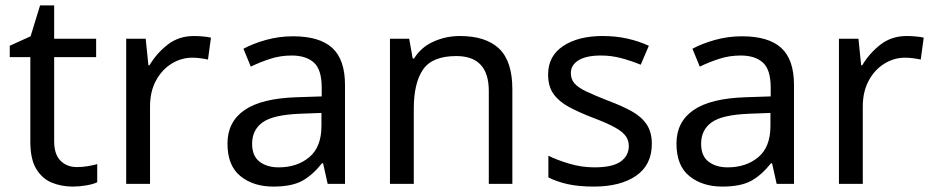

<svg xmlns="http://www.w3.org/2000/svg" viewBox="-20 -679 3446 709"><path d="M264 -62Q284 -62 305 -65.5Q326 -69 339 -73V-6Q325 1 299 5.5Q273 10 249 10Q207 10 171.5 -4.5Q136 -19 114 -55Q92 -91 92 -156V-468H16V-510L93 -545L128 -659H180V-536H335V-468H180V-158Q180 -109 203.5 -85.5Q227 -62 264 -62Z M696 -546Q711 -546 728.5 -544.5Q746 -543 759 -540L748 -459Q735 -462 719.5 -464Q704 -466 690 -466Q649 -466 613 -443.5Q577 -421 555.5 -380.5Q534 -340 534 -286V0H446V-536H518L528 -438H532Q558 -482 599 -514Q640 -546 696 -546Z M1062 -545Q1160 -545 1207 -502Q1254 -459 1254 -365V0H1190L1173 -76H1169Q1134 -32 1095.5 -11Q1057 10 989 10Q916 10 868 -28.5Q820 -67 820 -149Q820 -229 883 -272.5Q946 -316 1077 -320L1168 -323V-355Q1168 -422 1139 -448Q1110 -474 1057 -474Q1015 -474 977 -461.5Q939 -449 906 -433L879 -499Q914 -518 962 -531.5Q1010 -545 1062 -545ZM1088 -259Q988 -255 949.5 -227Q911 -199 911 -148Q911 -103 938.5 -82Q966 -61 1009 -61Q1077 -61 1122 -98.5Q1167 -136 1167 -214V-262Z M1678 -546Q1774 -546 1823 -499.5Q1872 -453 1872 -349V0H1785V-343Q1785 -472 1665 -472Q1576 -472 1542 -422Q1508 -372 1508 -278V0H1420V-536H1491L1504 -463H1509Q1535 -505 1581 -525.5Q1627 -546 1678 -546Z M2387 -148Q2387 -70 2329 -30Q2271 10 2173 10Q2117 10 2076.5 1Q2036 -8 2005 -24V-104Q2037 -88 2082.5 -74.5Q2128 -61 2175 -61Q2242 -61 2272 -82.5Q2302 -104 2302 -140Q2302 -160 2291 -176Q2280 -192 2251.5 -208Q2223 -224 2170 -244Q2118 -264 2081 -284Q2044 -304 2024 -332Q2004 -360 2004 -404Q2004 -472 2059.5 -509Q2115 -546 2205 -546Q2254 -546 2296.5 -536.5Q2339 -527 2376 -510L2346 -440Q2312 -454 2275 -464Q2238 -474 2199 -474Q2145 -474 2116.5 -456.5Q2088 -439 2088 -409Q2088 -387 2101 -371.5Q2114 -356 2144.5 -341.5Q2175 -327 2226 -307Q2277 -288 2313 -268Q2349 -248 2368 -219.5Q2387 -191 2387 -148Z M2720 -545Q2818 -545 2865 -502Q2912 -459 2912 -365V0H2848L2831 -76H2827Q2792 -32 2753.5 -11Q2715 10 2647 10Q2574 10 2526 -28.5Q2478 -67 2478 -149Q2478 -229 2541 -272.5Q2604 -316 2735 -320L2826 -323V-355Q2826 -422 2797 -448Q2768 -474 2715 -474Q2673 -474 2635 -461.5Q2597 -449 2564 -433L2537 -499Q2572 -518 2620 -531.5Q2668 -545 2720 -545ZM2746 -259Q2646 -255 2607.5 -227Q2569 -199 2569 -148Q2569 -103 2596.5 -82Q2624 -61 2667 -61Q2735 -61 2780 -98.5Q2825 -136 2825 -214V-262Z M3328 -546Q3343 -546 3360.5 -544.5Q3378 -543 3391 -540L3380 -459Q3367 -462 3351.5 -464Q3336 -466 3322 -466Q3281 -466 3245 -443.5Q3209 -421 3187.5 -380.5Q3166 -340 3166 -286V0H3078V-536H3150L3160 -438H3164Q3190 -482 3231 -514Q3272 -546 3328 -546Z"/></svg>

Font: Noto Sans Nabataean
Style: Regular
Weight: 400
Designer: Monotype Design Team
Foundry: Monotype Imaging Inc.
Version: Version 2.001; ttfautohint (v1.8.4.7-5d5b)